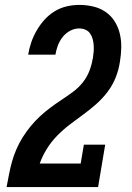

<svg xmlns="http://www.w3.org/2000/svg" viewBox="-20 -763 540 783"><path d="M7 0V-1Q12 -27 17 -53Q22 -79 29 -104Q36 -129 47 -154.5Q58 -180 72.5 -203Q87 -226 104.5 -247.5Q122 -269 142.5 -288Q163 -307 185 -323.5Q207 -340 230.5 -355.5Q254 -371 276.5 -387.5Q299 -404 316.5 -425.5Q334 -447 344 -472.5Q354 -498 358 -524Q359 -524 359 -525Q359 -526 359 -527Q361 -540 362 -553Q363 -566 362 -579.5Q361 -593 357.5 -605Q354 -617 347 -627Q340 -637 328 -642Q316 -647 303 -647Q284 -647 266 -637.5Q248 -628 235.5 -612Q223 -596 216 -577.5Q209 -559 206 -540H95Q99 -566 107.5 -590.5Q116 -615 129.5 -638.5Q143 -662 161.5 -682.5Q180 -703 203 -717Q226 -731 252 -737Q278 -743 303 -743Q332 -743 360 -736.5Q388 -730 410.5 -714.5Q433 -699 447.5 -676Q462 -653 468.5 -626Q475 -599 474.5 -569.5Q474 -540 469 -511Q464 -478 452 -447.5Q440 -417 419.5 -389.5Q399 -362 373 -339Q347 -316 319.5 -296Q292 -276 264.5 -255Q237 -234 213 -209.5Q189 -185 171 -156Q153 -127 142 -96H309L322 -173H409L380 0Z"/></svg>

Font: Iosevka Slab Oblique
Style: Bold
Weight: 700
Italic angle: -9°
Monospace: yes
Designer: Belleve Invis
Foundry: Belleve Invis
Version: Version 11.1.1; ttfautohint (v1.8.3)